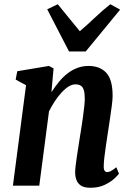

<svg xmlns="http://www.w3.org/2000/svg" viewBox="-20 -877 610 907"><path d="M223 -441.5Q240 -468 258.8 -490.8Q277.5 -513.5 299.2 -530.2Q321 -547 345.5 -556.2Q370 -565.5 398.5 -565.5Q451.5 -565.5 481.8 -533.5Q512 -501.5 512 -423.5Q512 -407.5 508 -376Q504 -344.5 498.5 -309.2Q493 -274 489 -246.5Q485 -221.5 480.8 -191.8Q476.5 -162 473.2 -135.2Q470 -108.5 470 -91.5Q470 -75 474.8 -69.5Q479.5 -64 486 -64Q494.5 -64 504.2 -69.2Q514 -74.5 529.5 -87L542 -56.5Q537.5 -49.5 520 -33.2Q502.5 -17 474 -3.5Q445.5 10 407.5 10Q377.5 10 362 -0.5Q346.5 -11 340.8 -27.8Q335 -44.5 335 -63Q335 -74 337.2 -93.8Q339.5 -113.5 343.2 -138Q347 -162.5 351 -188.2Q355 -214 358.5 -237Q361 -250.5 364.5 -273.8Q368 -297 371.8 -323.5Q375.5 -350 378 -373.2Q380.5 -396.5 380.5 -409Q380.5 -436 376 -451Q371.5 -466 361.8 -472.2Q352 -478.5 336 -478.5Q321 -478.5 304.5 -468.5Q288 -458.5 271.5 -440.8Q255 -423 239.8 -400Q224.5 -377 211.5 -351L165.5 0H41L103 -474.5L54 -501L61.5 -540.5L211 -565.5L233 -554ZM306 -634 203 -833 253 -857Q278.5 -826.5 304.2 -794Q330 -761.5 357 -729.5Q394 -761 428 -793.5Q462 -826 501 -857L547.5 -831.5L385 -634Z"/></svg>

Font: Merriweather 24pt SemiCondensed
Style: Bold Italic
Weight: 700
Width: 4
Italic angle: -7.8°
Designer: Eben Sorkin
Foundry: Eben Sorkin
Version: Version 2.101